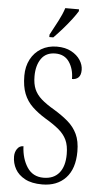

<svg xmlns="http://www.w3.org/2000/svg" viewBox="-62 -969 535 1017"><g transform="rotate(5 205.5 -460.5)"><path d="M202 10Q146 10 110.5 -9Q75 -28 58 -58.5Q41 -89 41 -125Q41 -148 53 -165.5Q65 -183 86 -183Q89 -117 119 -71.5Q149 -26 206 -26Q260 -26 289 -61Q318 -96 318 -161Q318 -207 304 -236.5Q290 -266 262 -289.5Q234 -313 190 -339Q149 -364 119 -392.5Q89 -421 73.5 -460Q58 -499 58 -556Q58 -605 78 -643Q98 -681 134 -702.5Q170 -724 217 -724Q262 -724 293.5 -707Q325 -690 341.5 -664.5Q358 -639 358 -612Q358 -585 345.5 -572.5Q333 -560 311 -560Q311 -613 286 -650Q261 -687 212 -687Q162 -687 137 -651Q112 -615 112 -558Q112 -517 124 -489Q136 -461 162 -438Q188 -415 231 -390Q274 -364 306 -336.5Q338 -309 355.5 -272Q373 -235 373 -180Q373 -88 327 -39Q281 10 202 10ZM172 -784Q194 -825 213 -861Q232 -897 243 -931H316V-921Q306 -904 285.5 -877Q265 -850 240 -821.5Q215 -793 193 -771H172Z"/></g></svg>

Font: Noto Serif Ethiopic ExtraCondensed Light
Style: Regular
Weight: 300
Width: 2
Designer: Monotype Design Team
Foundry: Monotype Imaging Inc.
Version: Version 2.102; ttfautohint (v1.8.4.7-5d5b)